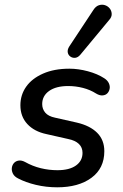

<svg xmlns="http://www.w3.org/2000/svg" viewBox="-20 -790 524 819"><path d="M224 9Q177 9 133 -1.5Q89 -12 57 -29Q41 -37 35 -49.5Q29 -62 30.5 -74Q32 -86 39.5 -94.5Q47 -103 59.5 -105Q72 -107 87 -99Q119 -81 154 -72.5Q189 -64 225 -64Q276 -64 304 -84Q332 -104 332 -138Q332 -161 316.5 -176Q301 -191 271 -197L178 -218Q126 -229 96.5 -261Q67 -293 67 -341Q67 -385 91.5 -420Q116 -455 163.5 -476Q211 -497 276 -497Q314 -497 355 -486Q396 -475 425 -456Q439 -447 444.5 -434.5Q450 -422 447.5 -410.5Q445 -399 437.5 -391.5Q430 -384 417.5 -383Q405 -382 390 -391Q365 -407 334 -415Q303 -423 271 -423Q219 -423 189.5 -402Q160 -381 160 -346Q160 -325 173 -309.5Q186 -294 215 -288L308 -267Q364 -254 394.5 -223.5Q425 -193 425 -145Q425 -72 370 -31.5Q315 9 224 9ZM323 -557Q313 -545 301.5 -543.5Q290 -542 280.5 -548.5Q271 -555 269 -566.5Q267 -578 275 -591L378 -747Q388 -763 401.5 -767.5Q415 -772 427.5 -768Q440 -764 448 -754Q456 -744 456.5 -730.5Q457 -717 445 -704Z"/></svg>

Font: Nunito ExtraLight SemiBold
Style: Italic
Weight: 600
Italic angle: -9°
Version: Version 3.602